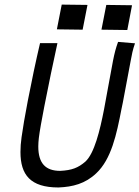

<svg xmlns="http://www.w3.org/2000/svg" viewBox="-20 -827 619 852"><path d="M253.9 -806.6 232.4 -696.8 346.7 -695.3 368.2 -805.2ZM451.7 -805.2 430.2 -695.3 544.9 -693.8 565.9 -803.7ZM503.9 -641.1C493.2 -610.8 488.3 -591.8 481.4 -557.1C465.3 -474.1 453.6 -402.8 441.9 -342.8C423.3 -246.6 398.4 -146 358.9 -109.9C327.1 -82.5 299.3 -71.3 247.1 -68.8C182.6 -68.8 149.9 -101.6 149.9 -177.2C149.9 -188.5 150.9 -201.2 152.3 -214.4C155.8 -243.7 165 -295.4 176.8 -355.5C194.3 -445.8 217.3 -555.2 234.9 -635.7H157.7C139.6 -558.6 119.6 -464.4 103.5 -380.4C90.8 -314.5 80.6 -254.9 75.7 -218.3C72.3 -194.3 70.8 -172.9 70.8 -152.3C70.8 -51.8 114.3 4.9 239.3 4.9C302.7 2.4 358.4 -11.7 407.2 -58.1C474.1 -121.1 497.1 -229.5 519 -342.8L524.9 -371.1C535.6 -425.3 546.4 -487.3 560.1 -558.1C564.9 -584.5 568.8 -605.5 579.1 -634.8Z"/></svg>

Font: Fantasque Sans Mono
Style: RegItalic
Weight: 400
Italic angle: -11°
Monospace: yes
Designer: Jany Belluz
Version: Version 1.6.3